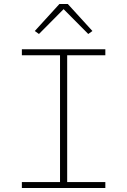

<svg xmlns="http://www.w3.org/2000/svg" viewBox="-20 -946 640 966"><path d="M90 0V-30H282V-668H90V-698H510V-668H318V-30H510V0ZM321 -926 445 -790 424 -775 300 -900 176 -775 155 -790 279 -926Z"/></svg>

Font: IBM Plex Mono ExtraLight
Style: Regular
Weight: 200
Monospace: yes
Designer: Mike Abbink, Paul van der Laan, Pieter van Rosmalen
Foundry: Bold Monday
Version: Version 2.3